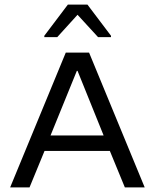

<svg xmlns="http://www.w3.org/2000/svg" viewBox="-20 -812 671 832"><path d="M172 -651H228L316 -748L405 -651H461V-657L359 -792H274L172 -657ZM24 0H108L173 -158H456L521 0H607L366 -584H265ZM199 -225 313 -505H316L429 -225Z"/></svg>

Font: Saira UNSAM SC
Style: Regular
Weight: 400
Designer: Hector Gatti with collaboration of the Omnibus-Type team
Foundry: Omnibus-Type
Version: Version 1.072;PS 001.072;hotconv 1.0.88;makeotf.lib2.5.64775